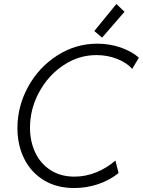

<svg xmlns="http://www.w3.org/2000/svg" viewBox="-20 -950 728 978"><path d="M68.8 -297.4Q68.8 -409.2 123.5 -508.5Q178.2 -607.9 272 -667.7Q365.7 -727.5 475.6 -727.5Q538.1 -727.5 594 -708.3Q649.9 -689 687.5 -656.2L653.3 -599.1Q625.5 -630.9 576.4 -650.1Q527.3 -669.4 471.7 -669.4Q380.4 -669.4 302.5 -617.2Q224.6 -564.9 178.7 -479.5Q132.8 -394 132.8 -299.8Q132.8 -230 159.4 -173.3Q186 -116.7 237.3 -83.5Q288.6 -50.3 359.4 -50.3Q416.5 -50.3 470.5 -72.3Q524.4 -94.2 567.9 -132.3L584 -68.4Q537.1 -30.8 478.5 -11.5Q419.9 7.8 358.4 7.8Q268.6 7.8 203.1 -32.2Q137.7 -72.3 103.3 -141.6Q68.8 -210.9 68.8 -297.4ZM460.4 -792 572.8 -929.7 614.3 -890.1 500 -758.3Z"/></svg>

Font: Reddit Sans Chocolate Light
Style: Italic
Weight: 300
Italic angle: -11.25°
Designer: Stephen Hutchings
Version: Version 1.013